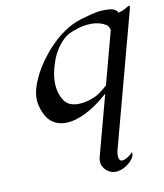

<svg xmlns="http://www.w3.org/2000/svg" viewBox="-75 -480 656 770"><g transform="rotate(-10 252.5 -95.0)"><path d="M503.6 -418.5C500.2 -418.5 494.5 -415.5 484.5 -409.2C479.6 -405.3 463.1 -400.4 456.2 -398.4C448.4 -414.6 430.9 -418.5 411.3 -418.5C376.7 -418.5 368.6 -417.5 302.4 -398.4C199.7 -366.7 127.3 -262.2 103.5 -217.3C91.2 -193.4 82.8 -172.9 78.1 -155.3C74.2 -140.6 72.5 -127.7 72.5 -115.9C72.5 -92.3 79.2 -73.1 87.9 -53.2C104.2 -17.6 133.7 0 171.8 0C210.8 0 258.4 -19 309.6 -57.1C319.7 -65.4 333.8 -76.2 347.2 -87.9L281 159.2C279.6 164.4 278.9 169.4 278.9 174.2C278.9 205.9 307 228 333.3 228C370.4 228 406.4 195.8 412 174.8C414.5 165.5 411 162.1 410.4 162.6C409.9 166.5 383.6 188 368 188C357.4 188 353.4 177.8 353.4 165C353.4 158.2 354.5 150.7 356.4 143.6L500.1 -392.6C502.6 -401.9 505 -411 505 -415.5C505 -417.4 504.6 -418.5 503.6 -418.5ZM413.2 -334.5 355.7 -119.6C342.1 -107.4 324.2 -93.3 312.7 -86.9C296.4 -77.1 263.6 -65.9 233.8 -65.9C210.9 -65.9 189.8 -72.8 177.2 -91.3C164.4 -110.5 155.9 -135.5 155.9 -167C155.9 -184.4 158.4 -203.7 164.2 -225.1C167.5 -237.3 172 -250.5 177.2 -264.6C194.8 -306.6 226 -340.8 248.1 -350.6C265.5 -358.9 301.1 -373.5 339.2 -373.5C366.6 -373.5 386.2 -366.7 400 -357.9C407.9 -353 412.1 -344.7 413.2 -334.5Z"/></g></svg>

Font: Pierce
Style: Oblique
Weight: 400
Italic angle: -15°
Version: Version 0.2.0